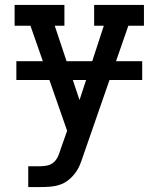

<svg xmlns="http://www.w3.org/2000/svg" viewBox="-20 -550 640 775"><path d="M94 205V121H144Q159 121 173 117.5Q187 114 197.5 104.5Q208 95 214 81.5Q220 68 224 55V54Q224 54 224 54Q224 54 224 54L251 -22L103 -446H39V-530H240V-446H201L301 -146L399 -446H360V-530H561V-446H498L315 81Q309 100 301.5 117.5Q294 135 282 150.5Q270 166 254.5 178Q239 190 220.5 196Q202 202 183 203.5Q164 205 144 205ZM46 -227V-303H554V-227Z"/></svg>

Font: Iosevka Slab Medium Extended
Style: Regular
Weight: 500
Width: 7
Monospace: yes
Designer: Belleve Invis
Foundry: Belleve Invis
Version: Version 11.1.1; ttfautohint (v1.8.3)